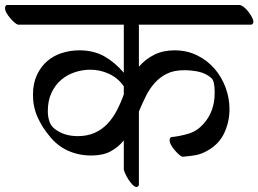

<svg xmlns="http://www.w3.org/2000/svg" viewBox="-50 -707 1027 763"><path d="M147 -166Q118 -200 99.5 -241Q81 -282 81 -330Q81 -375 96.5 -408.5Q112 -442 137.5 -464Q163 -486 196.5 -496.5Q230 -507 265 -507Q322 -507 364 -483.5Q406 -460 442 -418V-609H21Q15 -611 6.5 -618.5Q-2 -626 -10 -635.5Q-18 -645 -24 -655.5Q-30 -666 -30 -675Q-30 -683 -24 -687H903Q910 -686 919.5 -678.5Q929 -671 937 -660.5Q945 -650 951 -639Q957 -628 957 -620Q957 -611 948 -609H501Q502 -607 502 -603V-442Q528 -472 563 -489.5Q598 -507 643 -507Q693 -507 733.5 -487Q774 -467 802.5 -434Q831 -401 846.5 -359Q862 -317 862 -273Q862 -223 841 -178Q820 -133 772 -107Q749 -94 725 -90Q701 -86 675 -84Q669 -86 660.5 -93.5Q652 -101 644 -110.5Q636 -120 630 -130.5Q624 -141 624 -150Q624 -158 630 -162Q667 -166 700 -176Q733 -186 759 -215Q782 -241 792.5 -271.5Q803 -302 803 -335Q803 -338 803 -346Q803 -354 802 -363.5Q801 -373 798.5 -382Q796 -391 791 -396Q768 -416 739.5 -422Q711 -428 682 -428Q641 -428 613 -414Q585 -400 564.5 -377Q544 -354 529.5 -324.5Q515 -295 502 -264V29Q498 36 492 36Q485 36 476.5 27Q468 18 460.5 6.5Q453 -5 448 -16.5Q443 -28 442 -33V-149Q420 -122 389.5 -105.5Q359 -89 313 -89Q262 -89 219.5 -108.5Q177 -128 147 -166ZM166 -196Q186 -180 209.5 -173Q233 -166 258 -166Q297 -166 326 -179Q355 -192 376.5 -214.5Q398 -237 414 -267.5Q430 -298 442 -332V-364Q419 -397 383.5 -413.5Q348 -430 309 -430Q278 -430 247.5 -420Q217 -410 193 -389.5Q169 -369 154.5 -338Q140 -307 140 -265Q140 -244 146 -225.5Q152 -207 166 -196Z"/></svg>

Font: Asar
Style: Regular
Weight: 400
Designer: Eben Sorkin
Foundry: Eben Sorkin, Pria Ravichandran
Version: Version 1.003; ttfautohint (v1.3) -l 8 -r 50 -G 0 -x 0 -H 45